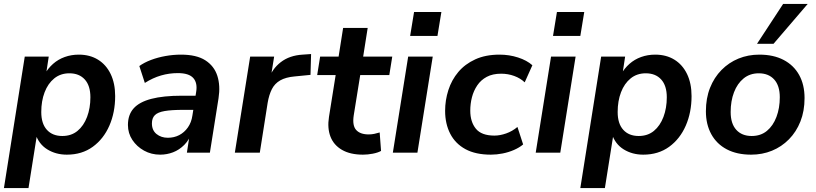

<svg xmlns="http://www.w3.org/2000/svg" viewBox="-22 -777 4151 977"><path d="M-2 180 104 -489H226L212 -397H204Q222 -429 248 -452Q274 -475 307.5 -487Q341 -499 379 -499Q435 -499 476.5 -473.5Q518 -448 541 -400.5Q564 -353 564 -288Q564 -205 534.5 -137.5Q505 -70 450 -30Q395 10 318 10Q262 10 218.5 -17Q175 -44 158 -97H167L123 180ZM295 -85Q341 -85 372.5 -111Q404 -137 421 -182Q438 -227 438 -282Q438 -341 409.5 -372.5Q381 -404 331 -404Q286 -404 254 -378Q222 -352 205 -307.5Q188 -263 188 -207Q188 -148 216.5 -116.5Q245 -85 295 -85Z M793 10Q748 10 711 -10.5Q674 -31 651.5 -65Q629 -99 629 -141Q629 -193 658 -225.5Q687 -258 748 -274Q809 -290 904 -290H984L973 -218H910Q851 -218 816 -212Q781 -206 766 -191Q751 -176 751 -149Q751 -114 774.5 -95Q798 -76 832 -76Q864 -76 890 -89.5Q916 -103 934 -128.5Q952 -154 957 -189L976 -308Q984 -355 961.5 -380Q939 -405 883 -405Q839 -405 797.5 -393Q756 -381 715 -355L687 -441Q712 -459 746.5 -472Q781 -485 820.5 -492Q860 -499 899 -499Q978 -499 1023 -470Q1068 -441 1084 -391Q1100 -341 1090 -277L1046 0H929L945 -104H955Q941 -65 915.5 -39.5Q890 -14 858.5 -2Q827 10 793 10Z M1173 0 1251 -489H1373L1354 -371H1344Q1362 -426 1406.5 -460.5Q1451 -495 1518 -499L1561 -502L1558 -396L1477 -388Q1432 -384 1404 -368Q1376 -352 1361.5 -323.5Q1347 -295 1340 -254L1300 0Z M1825 10Q1760 10 1718 -14.5Q1676 -39 1659.5 -82Q1643 -125 1652 -182L1686 -395H1592L1607 -489H1701L1724 -635H1849L1826 -489H1974L1959 -395H1811L1778 -190Q1770 -138 1790.5 -115.5Q1811 -93 1854 -93Q1869 -93 1883 -96Q1897 -99 1910 -103L1917 -9Q1901 0 1875 5Q1849 10 1825 10Z M2065 -594 2085 -716H2224L2204 -594ZM1977 0 2055 -489H2180L2102 0Z M2476 10Q2398 10 2346.5 -18Q2295 -46 2269 -96.5Q2243 -147 2243 -213Q2243 -267 2259.5 -318.5Q2276 -370 2310 -410.5Q2344 -451 2396.5 -475Q2449 -499 2520 -499Q2569 -499 2614 -484.5Q2659 -470 2687 -445L2648 -358Q2626 -379 2594.5 -390.5Q2563 -402 2528 -402Q2485 -402 2455 -386Q2425 -370 2406.5 -342.5Q2388 -315 2379.5 -282Q2371 -249 2371 -214Q2371 -157 2399.5 -122Q2428 -87 2494 -87Q2522 -87 2553.5 -98Q2585 -109 2611 -131L2640 -42Q2621 -26 2593.5 -14Q2566 -2 2535.5 4Q2505 10 2476 10Z M2792 -594 2812 -716H2951L2931 -594ZM2704 0 2782 -489H2907L2829 0Z M2931 180 3037 -489H3159L3145 -397H3137Q3155 -429 3181 -452Q3207 -475 3240.5 -487Q3274 -499 3312 -499Q3368 -499 3409.5 -473.5Q3451 -448 3474 -400.5Q3497 -353 3497 -288Q3497 -205 3467.5 -137.5Q3438 -70 3383 -30Q3328 10 3251 10Q3195 10 3151.5 -17Q3108 -44 3091 -97H3100L3056 180ZM3228 -85Q3274 -85 3305.5 -111Q3337 -137 3354 -182Q3371 -227 3371 -282Q3371 -341 3342.5 -372.5Q3314 -404 3264 -404Q3219 -404 3187 -378Q3155 -352 3138 -307.5Q3121 -263 3121 -207Q3121 -148 3149.5 -116.5Q3178 -85 3228 -85Z M3800 10Q3728 10 3676.5 -17Q3625 -44 3597.5 -94Q3570 -144 3570 -211Q3570 -277 3591 -330Q3612 -383 3649.5 -421Q3687 -459 3736 -479Q3785 -499 3842 -499Q3914 -499 3965.5 -472Q4017 -445 4044.5 -395.5Q4072 -346 4072 -278Q4072 -212 4051 -159Q4030 -106 3992.5 -68Q3955 -30 3906 -10Q3857 10 3800 10ZM3803 -85Q3849 -85 3880.5 -111Q3912 -137 3929 -182Q3946 -227 3946 -282Q3946 -341 3917.5 -372.5Q3889 -404 3839 -404Q3794 -404 3762 -378Q3730 -352 3713 -307.5Q3696 -263 3696 -207Q3696 -148 3724.5 -116.5Q3753 -85 3803 -85ZM3830 -554 3963 -757H4088L3914 -554Z"/></svg>

Font: Nunito Sans 12pt ExtraLight 12pt
Style: Bold Italic
Weight: 700
Italic angle: -9°
Version: Version 3.101;gftools[0.9.27]